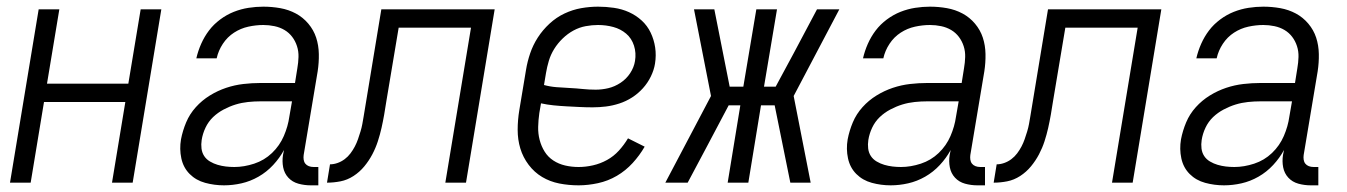

<svg xmlns="http://www.w3.org/2000/svg" viewBox="-20 -548 4040 576"><path d="M10 0 96 -520H158L121 -297H365L402 -520H464L378 0H316L356 -242H112L72 0Z M652 8Q623 8 595.5 0.5Q568 -7 549 -26Q530 -45 524 -73Q518 -101 523 -130Q528 -156 538.5 -181Q549 -206 567.5 -226.5Q586 -247 609.5 -261.5Q633 -276 658.5 -284.5Q684 -293 710 -296Q736 -299 761 -299H865L872 -343Q875 -360 875.5 -377Q876 -394 871 -409.5Q866 -425 856.5 -437.5Q847 -450 833.5 -458Q820 -466 803.5 -469.5Q787 -473 770 -473Q748 -473 725 -468Q702 -463 682 -450Q662 -437 648.5 -416.5Q635 -396 630 -373H569Q574 -395 583.5 -416.5Q593 -438 607 -456.5Q621 -475 640.5 -489.5Q660 -504 681.5 -512.5Q703 -521 725.5 -524.5Q748 -528 770 -528Q796 -528 821 -523.5Q846 -519 867.5 -507.5Q889 -496 905 -477Q921 -458 928.5 -435Q936 -412 936.5 -386Q937 -360 933 -334L891 -83Q890 -76 891 -69Q892 -62 896 -57Q900 -52 906.5 -49.5Q913 -47 921 -47H935V8H912Q893 8 875 3Q857 -2 845 -15Q833 -28 829.5 -46Q826 -64 829 -83L832 -98Q819 -74 799.5 -53Q780 -32 755.5 -18Q731 -4 704.5 2Q678 8 652 8ZM683 -47Q712 -47 742.5 -57Q773 -67 796 -89Q819 -111 831.5 -140Q844 -169 848 -198L856 -244H762Q743 -244 724 -242Q705 -240 687 -234.5Q669 -229 651 -219.5Q633 -210 619 -196.5Q605 -183 596.5 -165Q588 -147 585 -128Q583 -115 584.5 -102.5Q586 -90 592.5 -80Q599 -70 610 -63.5Q621 -57 633 -53.5Q645 -50 657.5 -48.5Q670 -47 683 -47Z M961 0 970 -55Q981 -55 992.5 -59Q1004 -63 1014 -70.5Q1024 -78 1031.5 -88Q1039 -98 1044.5 -108.5Q1050 -119 1054 -130.5Q1058 -142 1061.5 -153.5Q1065 -165 1067 -176Q1069 -187 1071 -199L1124 -520H1464L1378 0H1316L1393 -465H1176L1139 -244Q1136 -224 1132.5 -204Q1129 -184 1124.5 -164Q1120 -144 1113.5 -124Q1107 -104 1097 -85Q1087 -66 1073 -49Q1059 -32 1040.5 -20Q1022 -8 1001.5 -4Q981 0 961 0Z M1716 8Q1686 8 1658 2.5Q1630 -3 1606.5 -17Q1583 -31 1566 -53.5Q1549 -76 1541 -102.5Q1533 -129 1533 -158.5Q1533 -188 1538 -218L1558 -338Q1562 -363 1570.5 -388Q1579 -413 1593.5 -435.5Q1608 -458 1628.5 -477Q1649 -496 1673.5 -507.5Q1698 -519 1723.5 -523.5Q1749 -528 1774 -528Q1798 -528 1822 -524.5Q1846 -521 1867 -511.5Q1888 -502 1905 -486.5Q1922 -471 1932 -450Q1942 -429 1945.5 -405.5Q1949 -382 1945 -357Q1942 -338 1932.5 -318.5Q1923 -299 1908.5 -283Q1894 -267 1876 -255.5Q1858 -244 1838 -237.5Q1818 -231 1798 -228.5Q1778 -226 1758 -226Q1738 -226 1718.5 -227Q1699 -228 1679.5 -229Q1660 -230 1640.5 -232Q1621 -234 1603 -238L1598 -209Q1595 -188 1594.5 -167.5Q1594 -147 1599 -128Q1604 -109 1614 -93Q1624 -77 1640 -66.5Q1656 -56 1675.5 -51.5Q1695 -47 1716 -47Q1737 -47 1759 -52Q1781 -57 1801 -68Q1821 -79 1836.5 -96Q1852 -113 1864 -133L1914 -108Q1899 -82 1878 -59Q1857 -36 1830.5 -20.5Q1804 -5 1774 1.5Q1744 8 1716 8ZM1767 -279Q1786 -279 1805 -283.5Q1824 -288 1841.5 -299.5Q1859 -311 1870.5 -328.5Q1882 -346 1885 -365Q1889 -389 1882 -411Q1875 -433 1858.5 -447Q1842 -461 1820 -467Q1798 -473 1774 -473Q1756 -473 1737 -469.5Q1718 -466 1700.5 -456.5Q1683 -447 1668 -432.5Q1653 -418 1642.5 -401Q1632 -384 1626.5 -365.5Q1621 -347 1618 -329L1612 -293Q1630 -288 1649.5 -286.5Q1669 -285 1689 -284Q1709 -283 1728 -281Q1747 -279 1767 -279Z M2412 0H2351L2304 -232H2263L2225 0H2163L2201 -232H2166L2101 -109L2043 0H1976L2113 -260L2062 -520H2123L2169 -288H2210L2249 -520H2311L2272 -288H2307L2362 -390L2431 -520H2498L2361 -260Z M2652 8Q2623 8 2595.5 0.5Q2568 -7 2549 -26Q2530 -45 2524 -73Q2518 -101 2523 -130Q2528 -156 2538.5 -181Q2549 -206 2567.5 -226.5Q2586 -247 2609.5 -261.5Q2633 -276 2658.5 -284.5Q2684 -293 2710 -296Q2736 -299 2761 -299H2865L2872 -343Q2875 -360 2875.5 -377Q2876 -394 2871 -409.5Q2866 -425 2856.5 -437.5Q2847 -450 2833.5 -458Q2820 -466 2803.5 -469.5Q2787 -473 2770 -473Q2748 -473 2725 -468Q2702 -463 2682 -450Q2662 -437 2648.5 -416.5Q2635 -396 2630 -373H2569Q2574 -395 2583.5 -416.5Q2593 -438 2607 -456.5Q2621 -475 2640.5 -489.5Q2660 -504 2681.5 -512.5Q2703 -521 2725.5 -524.5Q2748 -528 2770 -528Q2796 -528 2821 -523.5Q2846 -519 2867.5 -507.5Q2889 -496 2905 -477Q2921 -458 2928.5 -435Q2936 -412 2936.5 -386Q2937 -360 2933 -334L2891 -83Q2890 -76 2891 -69Q2892 -62 2896 -57Q2900 -52 2906.5 -49.5Q2913 -47 2921 -47H2935V8H2912Q2893 8 2875 3Q2857 -2 2845 -15Q2833 -28 2829.5 -46Q2826 -64 2829 -83L2832 -98Q2819 -74 2799.5 -53Q2780 -32 2755.5 -18Q2731 -4 2704.5 2Q2678 8 2652 8ZM2683 -47Q2712 -47 2742.5 -57Q2773 -67 2796 -89Q2819 -111 2831.5 -140Q2844 -169 2848 -198L2856 -244H2762Q2743 -244 2724 -242Q2705 -240 2687 -234.5Q2669 -229 2651 -219.5Q2633 -210 2619 -196.5Q2605 -183 2596.5 -165Q2588 -147 2585 -128Q2583 -115 2584.5 -102.5Q2586 -90 2592.5 -80Q2599 -70 2610 -63.5Q2621 -57 2633 -53.5Q2645 -50 2657.5 -48.5Q2670 -47 2683 -47Z M2961 0 2970 -55Q2981 -55 2992.5 -59Q3004 -63 3014 -70.5Q3024 -78 3031.5 -88Q3039 -98 3044.5 -108.5Q3050 -119 3054 -130.5Q3058 -142 3061.5 -153.5Q3065 -165 3067 -176Q3069 -187 3071 -199L3124 -520H3464L3378 0H3316L3393 -465H3176L3139 -244Q3136 -224 3132.5 -204Q3129 -184 3124.5 -164Q3120 -144 3113.5 -124Q3107 -104 3097 -85Q3087 -66 3073 -49Q3059 -32 3040.5 -20Q3022 -8 3001.5 -4Q2981 0 2961 0Z M3652 8Q3623 8 3595.5 0.5Q3568 -7 3549 -26Q3530 -45 3524 -73Q3518 -101 3523 -130Q3528 -156 3538.5 -181Q3549 -206 3567.5 -226.5Q3586 -247 3609.5 -261.5Q3633 -276 3658.5 -284.5Q3684 -293 3710 -296Q3736 -299 3761 -299H3865L3872 -343Q3875 -360 3875.5 -377Q3876 -394 3871 -409.5Q3866 -425 3856.5 -437.5Q3847 -450 3833.5 -458Q3820 -466 3803.5 -469.5Q3787 -473 3770 -473Q3748 -473 3725 -468Q3702 -463 3682 -450Q3662 -437 3648.5 -416.5Q3635 -396 3630 -373H3569Q3574 -395 3583.5 -416.5Q3593 -438 3607 -456.5Q3621 -475 3640.5 -489.5Q3660 -504 3681.5 -512.5Q3703 -521 3725.5 -524.5Q3748 -528 3770 -528Q3796 -528 3821 -523.5Q3846 -519 3867.5 -507.5Q3889 -496 3905 -477Q3921 -458 3928.5 -435Q3936 -412 3936.5 -386Q3937 -360 3933 -334L3891 -83Q3890 -76 3891 -69Q3892 -62 3896 -57Q3900 -52 3906.5 -49.5Q3913 -47 3921 -47H3935V8H3912Q3893 8 3875 3Q3857 -2 3845 -15Q3833 -28 3829.5 -46Q3826 -64 3829 -83L3832 -98Q3819 -74 3799.5 -53Q3780 -32 3755.5 -18Q3731 -4 3704.5 2Q3678 8 3652 8ZM3683 -47Q3712 -47 3742.5 -57Q3773 -67 3796 -89Q3819 -111 3831.5 -140Q3844 -169 3848 -198L3856 -244H3762Q3743 -244 3724 -242Q3705 -240 3687 -234.5Q3669 -229 3651 -219.5Q3633 -210 3619 -196.5Q3605 -183 3596.5 -165Q3588 -147 3585 -128Q3583 -115 3584.5 -102.5Q3586 -90 3592.5 -80Q3599 -70 3610 -63.5Q3621 -57 3633 -53.5Q3645 -50 3657.5 -48.5Q3670 -47 3683 -47Z"/></svg>

Font: Iosevka SS18 Light
Style: Italic
Weight: 300
Italic angle: -9°
Monospace: yes
Designer: Belleve Invis
Foundry: Belleve Invis
Version: Version 25.1.1; ttfautohint (v1.8.4)